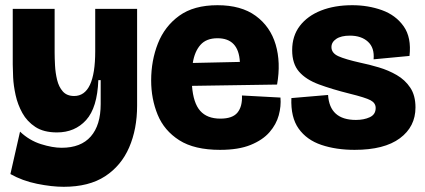

<svg xmlns="http://www.w3.org/2000/svg" viewBox="-20 -562 1633 738"><path d="M225 156Q179 156 122.5 144.5Q66 133 20 107L57 -56Q93 -22 137.5 -8Q182 6 217 6Q291 6 329 -37.5Q367 -81 367 -162V-254H358Q354 -148 311 -100.5Q268 -53 199 -53Q148 -53 116 -74Q84 -95 66 -127.5Q48 -160 40 -196.5Q32 -233 30.5 -264.5Q29 -296 29 -314V-528H190V-360Q190 -339 191.5 -310.5Q193 -282 199.5 -255Q206 -228 221.5 -210.5Q237 -193 265 -193Q346 -193 346 -365V-528H507V-156Q507 -66 476.5 4.5Q446 75 384 115.5Q322 156 225 156Z M826 14Q727 14 669 -23Q611 -60 586 -121Q561 -182 561 -253Q561 -329 587 -395Q613 -461 669 -501.5Q725 -542 816 -542Q907 -542 963 -501Q1019 -460 1039.5 -391Q1060 -322 1045 -237L718 -232Q723 -166 749.5 -136Q776 -106 827 -106Q874 -106 893 -129.5Q912 -153 910 -195L1058 -187Q1061 -154 1051.5 -119Q1042 -84 1016 -54Q990 -24 943.5 -5Q897 14 826 14ZM816 -415Q773 -415 750.5 -389.5Q728 -364 721 -320L902 -324Q897 -415 816 -415Z M1343 14Q1272 14 1215.5 -5Q1159 -24 1128 -67.5Q1097 -111 1100 -185L1241 -197Q1247 -101 1348 -101Q1379 -101 1401.5 -111.5Q1424 -122 1424 -147Q1424 -166 1404.5 -176.5Q1385 -187 1324 -202Q1256 -219 1206 -237.5Q1156 -256 1129.5 -286.5Q1103 -317 1103 -369Q1103 -424 1132.5 -462.5Q1162 -501 1214 -521.5Q1266 -542 1334 -542Q1395 -542 1448 -523Q1501 -504 1531.5 -461Q1562 -418 1554 -347L1416 -334Q1420 -378 1394.5 -401.5Q1369 -425 1325 -425Q1291 -425 1272.5 -412.5Q1254 -400 1254 -381Q1254 -358 1280.5 -346Q1307 -334 1365 -321Q1399 -314 1436 -303Q1473 -292 1505 -273.5Q1537 -255 1557 -225Q1577 -195 1577 -149Q1577 -75 1517 -30.5Q1457 14 1343 14Z"/></svg>

Font: Bricolage Grotesque 48pt ExtraBold
Style: Regular
Weight: 800
Designer: Mathieu Triay
Foundry: Atelier Triay
Version: Version 1.000; ttfautohint (v1.8.4.7-5d5b);gftools[0.9.32]